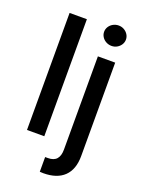

<svg xmlns="http://www.w3.org/2000/svg" viewBox="-171 -812 810 1090"><g transform="rotate(20 233.5 -267.5)"><path d="M168 0H63.5V-707H168ZM403.3 -530.3V34.2Q403.3 114.7 359.9 157Q316.4 199.2 234.4 199.2Q220.7 199.2 212.9 198.2V109.4H229.5Q265.1 109.4 282 90.1Q298.8 70.8 298.8 33.2V-530.3ZM284.2 -673.8Q284.2 -690.4 293.2 -704.6Q302.2 -718.8 317.6 -727.1Q333 -735.4 350.6 -735.4Q368.2 -735.4 383.1 -727.1Q397.9 -718.8 407 -704.6Q416 -690.4 416 -673.8Q416 -657.2 407 -643.1Q397.9 -628.9 383.1 -620.6Q368.2 -612.3 350.6 -612.3Q333 -612.3 317.6 -620.6Q302.2 -628.9 293.2 -643.1Q284.2 -657.2 284.2 -673.8Z"/></g></svg>

Font: Pretendard Std Medium
Style: Regular
Weight: 500
Designer: Base glyphs from Inter by Rasmus Andersson; Hangeul glyphs from Noto Sans CJK(Source Han Sans) by Jang Soo-young and Kan
Foundry: Kil Hyung-jin
Version: Version 1.309